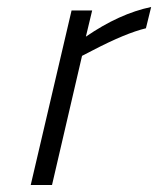

<svg xmlns="http://www.w3.org/2000/svg" viewBox="-20 -530 453 550"><path d="M68 0 185 -500H244L226 -425Q322 -491 413 -510L398 -449Q340 -435 246 -386L215 -370L129 0Z"/></svg>

Font: Titillium Web Light
Style: Italic
Weight: 300
Italic angle: -13°
Version: Version 1.002;PS 57.000;hotconv 1.0.70;makeotf.lib2.5.55311